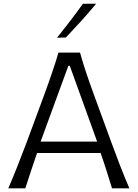

<svg xmlns="http://www.w3.org/2000/svg" viewBox="-20 -1032 755 1052"><path d="M25.4 0Q51.3 -59.6 77.4 -126Q103.5 -192.4 126 -252L220.2 -506.8Q245.6 -575.7 264.6 -631.6Q283.7 -687.5 300.3 -743.7H418.5Q434.6 -686 453.1 -630.9Q471.7 -575.7 497.1 -506.3L590.3 -251.5Q612.8 -189.9 637.9 -124.8Q663.1 -59.6 689 0H593.8Q579.6 -46.9 563.7 -96.7Q547.9 -146.5 531.2 -193.8H183.1Q166.5 -145.5 150.1 -96.2Q133.8 -46.9 118.7 0ZM512.2 -256.3 362.3 -671.4H354.5L202.6 -256.3ZM292.5 -825.2Q329.6 -871.6 365.2 -918Q400.9 -964.4 434.1 -1011.2L506.8 -1011.7Q467.8 -964.4 426.3 -918.5Q384.8 -872.6 341.3 -826.7Z"/></svg>

Font: Pinar Regular
Style: Regular
Weight: 400
Designer: Amin Abedi
Version: Version 3.000